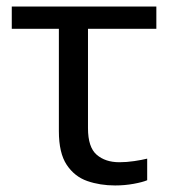

<svg xmlns="http://www.w3.org/2000/svg" viewBox="-20 -556 530 587"><path d="M332 11Q286 11 247 -2.5Q208 -16 184 -52Q160 -88 160 -155V-468H16V-536H458V-468H249V-164Q249 -106 275.5 -83Q302 -60 345 -60Q367 -60 390.5 -63.5Q414 -67 430 -71V-5Q416 1 388.5 6Q361 11 332 11Z"/></svg>

Font: Go Noto Current
Style: Regular
Weight: 400
Designer: Monotype Design Team
Foundry: Monotype Imaging Inc.
Version: Version 2.007; ttfautohint (v1.8) -l 8 -r 50 -G 200 -x 14 -D